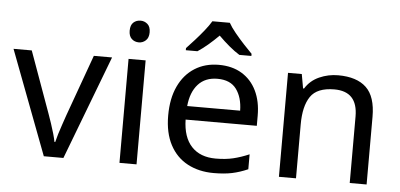

<svg xmlns="http://www.w3.org/2000/svg" viewBox="-52 -871 2052 986"><g transform="rotate(5 974.0 -378.0)"><path d="M203 0 0 -536H94L208 -220Q216 -198 225 -171Q234 -144 241 -119.5Q248 -95 251 -78H255Q259 -95 266.5 -120Q274 -145 283.5 -172Q293 -199 300 -220L414 -536H508L304 0Z M638 -737Q658 -737 673.5 -723.5Q689 -710 689 -681Q689 -653 673.5 -639Q658 -625 638 -625Q616 -625 601 -639Q586 -653 586 -681Q586 -710 601 -723.5Q616 -737 638 -737ZM681 -536V0H593V-536Z M1058 -546Q1127 -546 1176.5 -516Q1226 -486 1252.5 -431.5Q1279 -377 1279 -304V-251H912Q914 -160 958.5 -112.5Q1003 -65 1083 -65Q1134 -65 1173.5 -74.5Q1213 -84 1255 -102V-25Q1214 -7 1174 1.5Q1134 10 1079 10Q1003 10 944.5 -21Q886 -52 853.5 -113.5Q821 -175 821 -264Q821 -352 850.5 -415Q880 -478 933.5 -512Q987 -546 1058 -546ZM1057 -474Q994 -474 957.5 -433.5Q921 -393 914 -321H1187Q1186 -389 1155 -431.5Q1124 -474 1057 -474ZM1095 -766Q1107 -744 1129.5 -716.5Q1152 -689 1176.5 -662.5Q1201 -636 1220 -617V-606H1158Q1132 -622 1104 -645.5Q1076 -669 1049 -696Q1022 -669 995 -646Q968 -623 942 -606H882V-617Q901 -637 924.5 -663Q948 -689 970 -716.5Q992 -744 1005 -766Z M1673 -546Q1769 -546 1818 -499.5Q1867 -453 1867 -349V0H1780V-343Q1780 -472 1660 -472Q1571 -472 1537 -422Q1503 -372 1503 -278V0H1415V-536H1486L1499 -463H1504Q1530 -505 1576 -525.5Q1622 -546 1673 -546Z"/></g></svg>

Font: Noto Sans Nabataean
Style: Regular
Weight: 400
Designer: Monotype Design Team
Foundry: Monotype Imaging Inc.
Version: Version 2.001; ttfautohint (v1.8.4.7-5d5b)